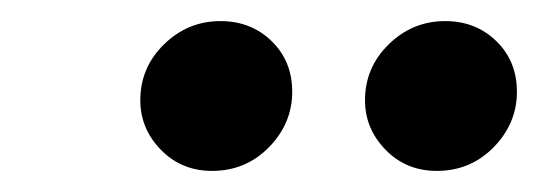

<svg xmlns="http://www.w3.org/2000/svg" viewBox="-20 -788 510 182"><path d="M394 -626Q365 -626 345.5 -646Q326 -666 326 -693Q326 -724 348.5 -746Q371 -768 402 -768Q431 -768 450.5 -749Q470 -730 470 -701Q470 -671 448 -648.5Q426 -626 394 -626ZM181 -626Q152 -626 132.5 -646Q113 -666 113 -693Q113 -724 135.5 -746Q158 -768 189 -768Q218 -768 237.5 -749Q257 -730 257 -701Q257 -671 235 -648.5Q213 -626 181 -626Z"/></svg>

Font: MuseoModerno Thin SemiBold
Style: Italic
Weight: 600
Italic angle: -9°
Version: Version 1.003